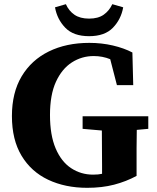

<svg xmlns="http://www.w3.org/2000/svg" viewBox="-20 -880 749 918"><path d="M397 18Q292 18 210.5 -20.5Q129 -59 83 -135.5Q37 -212 37 -325Q37 -437 83.5 -515Q130 -593 213.5 -634Q297 -675 407 -675Q466 -675 519.5 -662.5Q573 -650 613 -629L617 -473H539L507 -597Q470 -612 428 -612Q371 -612 323.5 -581.5Q276 -551 247.5 -489Q219 -427 219 -330Q219 -234 246 -170.5Q273 -107 320 -76Q367 -45 425 -45Q451 -45 468 -49V-86Q468 -129 467.5 -171Q467 -213 467 -256L375 -264V-324H689V-264L634 -259Q633 -216 633 -172Q633 -128 633 -84V-39Q583 -12 525.5 3Q468 18 397 18ZM243 -845 295 -860Q309 -828 336 -809.5Q363 -791 406 -791Q449 -791 475.5 -809.5Q502 -828 517 -860L569 -845Q559 -788 520 -747.5Q481 -707 406 -707Q331 -707 292 -747.5Q253 -788 243 -845Z"/></svg>

Font: Source Serif 4 SmText
Style: Bold
Weight: 700
Designer: Frank Grießhammer
Foundry: Adobe
Version: Version 4.005;hotconv 1.1.0;makeotfexe 2.6.0